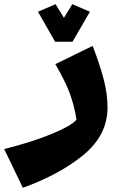

<svg xmlns="http://www.w3.org/2000/svg" viewBox="-100 -625 578 916"><path d="M-80 86Q52 53 146.5 14Q241 -25 265 -54Q255 -118 234 -176.5Q213 -235 164 -319L342 -406Q376 -318 394.5 -247.5Q413 -177 413 -112Q413 19 299.5 113Q186 207 9 271ZM205 -540 245 -605 329 -569 246 -426H163L81 -569L165 -605Z"/></svg>

Font: FiraGO Heavy
Style: Italic
Weight: 900
Italic angle: -8°
Designer: bBox Type GmbH
Foundry: bBox Type GmbH
Version: Version 1.001